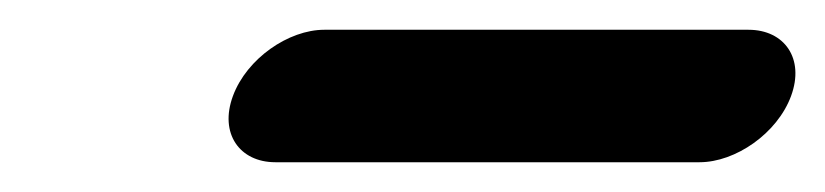

<svg xmlns="http://www.w3.org/2000/svg" viewBox="-20 -366 554 129"><path d="M165 -257H450C474.1 -257 502.2 -276.3 511.5 -301.5C520.8 -326.7 507 -346 482.9 -346H197.9C173.9 -346 145.8 -326.7 136.5 -301.5C127.2 -276.3 141 -257 165 -257Z"/></svg>

Font: Just Breathe
Style: BdObl7
Weight: 400
Foundry: Cannot Into Space Fonts
Version: Version 0.72